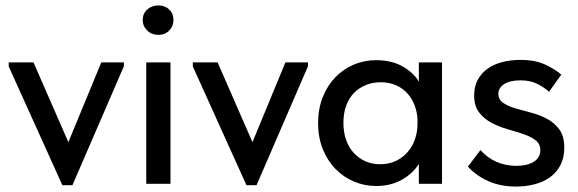

<svg xmlns="http://www.w3.org/2000/svg" viewBox="-20 -675 2123 705"><path d="M12 -431V-446H103L231 -153L352 -446H435V-432L246 5H209Z M517 -446H606V0H517ZM562 -547Q537 -547 520.5 -563Q504 -579 504 -602Q504 -625 520.5 -640Q537 -655 562 -655Q586 -655 601.5 -640Q617 -625 617 -602Q617 -579 601.5 -563Q586 -547 562 -547Z M688 -431V-446H779L907 -153L1028 -446H1111V-432L922 5H885Z M1361 8Q1319 8 1280.5 -8Q1242 -24 1212.5 -54Q1183 -84 1165.5 -127Q1148 -170 1148 -223Q1148 -275 1165 -318Q1182 -361 1211 -391Q1240 -421 1278.5 -437.5Q1317 -454 1361 -454Q1419 -454 1459.5 -430.5Q1500 -407 1518 -375V-446H1603V0H1518V-73Q1496 -38 1455.5 -15Q1415 8 1361 8ZM1376 -72Q1409 -72 1434.5 -84.5Q1460 -97 1477.5 -117.5Q1495 -138 1504 -164.5Q1513 -191 1513 -220V-235Q1512 -263 1502.5 -288Q1493 -313 1476 -332Q1459 -351 1434 -362Q1409 -373 1378 -373Q1349 -373 1324 -363Q1299 -353 1280.5 -334.5Q1262 -316 1251.5 -288Q1241 -260 1241 -224Q1241 -189 1251 -161Q1261 -133 1279 -113.5Q1297 -94 1321.5 -83Q1346 -72 1376 -72Z M1875 10Q1818 10 1774 -9.5Q1730 -29 1698 -63L1744 -124Q1769 -96 1802.5 -81Q1836 -66 1876 -66Q1916 -66 1940 -81Q1964 -96 1964 -124Q1964 -147 1946 -160.5Q1928 -174 1901 -183Q1874 -192 1842.5 -201Q1811 -210 1784 -224.5Q1757 -239 1739 -262.5Q1721 -286 1721 -325Q1721 -357 1734 -381.5Q1747 -406 1770 -422.5Q1793 -439 1824 -447Q1855 -455 1891 -455Q1945 -455 1981.5 -438Q2018 -421 2041 -401L1996 -338Q1976 -356 1950.5 -368Q1925 -380 1892 -380Q1852 -380 1831 -366Q1810 -352 1810 -331Q1810 -309 1828 -297Q1846 -285 1873 -277Q1900 -269 1931 -261Q1962 -253 1989 -238.5Q2016 -224 2034 -199.5Q2052 -175 2052 -133Q2052 -96 2038 -69Q2024 -42 2000 -24.5Q1976 -7 1943.5 1.5Q1911 10 1875 10Z"/></svg>

Font: Tilda Sans Medium
Style: Regular
Weight: 500
Designer: ParaType Ltd
Foundry: ParaType Ltd
Version: Version 1.009